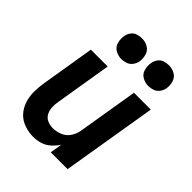

<svg xmlns="http://www.w3.org/2000/svg" viewBox="-216 -881 1008 1008"><g transform="rotate(45 288.0 -377.0)"><path d="M206 8Q232 8 257.5 0.5Q283 -7 304 -25.5Q325 -44 340 -67L329 0H454L542 -530H417L361 -192Q357 -166 341 -142Q325 -118 299 -107.5Q273 -97 247 -97Q225 -97 206 -105.5Q187 -114 177.5 -132.5Q168 -151 167 -172Q166 -193 170 -215L222 -530H97L48 -232Q42 -197 42 -162Q42 -127 52.5 -95Q63 -63 85 -39Q107 -15 139.5 -3.5Q172 8 206 8ZM445 -608Q462 -608 479 -614Q496 -620 507 -635Q518 -650 521 -666Q525 -691 518 -714.5Q511 -738 490.5 -750Q470 -762 445 -762Q428 -762 411 -756.5Q394 -751 383.5 -736Q373 -721 370 -704Q366 -679 372.5 -655.5Q379 -632 400 -620Q421 -608 445 -608ZM245 -608Q262 -608 279 -614Q296 -620 307 -635Q318 -650 321 -666Q325 -691 318 -714.5Q311 -738 290.5 -750Q270 -762 245 -762Q228 -762 211 -756.5Q194 -751 183.5 -736Q173 -721 170 -704Q166 -679 172.5 -655.5Q179 -632 200 -620Q221 -608 245 -608Z"/></g></svg>

Font: Iosevka Sparkle Oblique
Style: Bold
Weight: 700
Italic angle: -9°
Designer: Belleve Invis
Foundry: Belleve Invis
Version: Version 4.5.0; ttfautohint (v1.8.3)